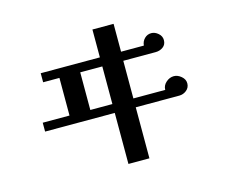

<svg xmlns="http://www.w3.org/2000/svg" viewBox="-104 -885 1207 1025"><g transform="rotate(-15 500.0 -372.5)"><path d="M485 -332H363V-540H485ZM900 -336Q900 -358 880.5 -374.5Q861 -391 840 -391Q816 -391 796.5 -373.5Q777 -356 777 -332H601V-540H780Q803 -540 821 -553Q839 -566 839 -591Q839 -613 821 -628.5Q803 -644 783 -644Q761 -644 745.5 -628.5Q730 -613 728 -590H602V-744H485V-590H158V-540H248V-332H100V-283H485V-1H601V-283H842Q864 -283 882 -297.5Q900 -312 900 -336Z"/></g></svg>

Font: UoqMunThenKhung
Style: Regular
Weight: 400
Designer: Font-Kai, 金井和夫, 宇文滿月
Foundry: Kazuo Kanai, Moonlit Owen
Version: Version 1.197